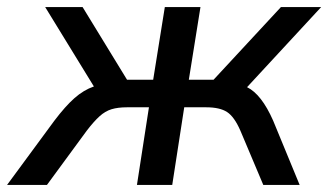

<svg xmlns="http://www.w3.org/2000/svg" viewBox="-64 -524 930 544"><path d="M-44 0 90 -182Q121 -223 147 -246Q173 -269 202 -279L64 -504H170L296 -298H370L403 -504H504L471 -298H541L732 -504H846L636 -277Q677 -257 710 -182L785 0H682L617 -154Q600 -193 579.5 -206.5Q559 -220 520 -220H458L424 0H324L358 -220H296Q270 -220 252 -214.5Q234 -209 218 -194.5Q202 -180 182 -154L69 0Z"/></svg>

Font: Mulish SemiBold
Style: Italic
Weight: 600
Italic angle: -9°
Designer: Vernon Adams
Foundry: Vernon Adams
Version: Version 3.603; ttfautohint (v1.8.3)